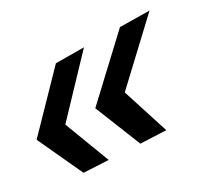

<svg xmlns="http://www.w3.org/2000/svg" viewBox="-148 -536 654 603"><g transform="rotate(-20 179.5 -234.0)"><path d="M124 -41 34 -192 172 -400 72 -383 -67 -178 36 -30ZM326 -67 244 -223 405 -438 300 -421 140 -208 235 -55Z"/></g></svg>

Font: Gamestation Warped
Style: Italic
Weight: 400
Designer: Jonas Hecksher
Foundry: Jonas Hecksher, Playtypeª, e-types AS
Version: Version 1.003